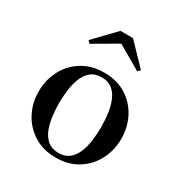

<svg xmlns="http://www.w3.org/2000/svg" viewBox="-163 -808 893 940"><g transform="rotate(30 283.0 -338.0)"><path d="M283.5 10Q211.5 10 159 -23Q106.5 -56 78 -110.5Q49.5 -165 49.5 -230Q49.5 -295 78 -349.5Q106.5 -404 159 -436.8Q211.5 -469.5 283.5 -469.5Q355 -469.5 407.2 -436.8Q459.5 -404 487.8 -349.5Q516 -295 516 -230Q516 -165 487.8 -110.5Q459.5 -56 407.2 -23Q355 10 283.5 10ZM283.5 -16.5Q320 -16.5 343.2 -35.2Q366.5 -54 379.2 -85.2Q392 -116.5 397 -154.5Q402 -192.5 402 -230Q402 -268 397 -305.8Q392 -343.5 379.2 -374.8Q366.5 -406 343.2 -424.8Q320 -443.5 283.5 -443.5Q246.5 -443.5 223.2 -424.8Q200 -406 187.2 -374.8Q174.5 -343.5 169.5 -305.8Q164.5 -268 164.5 -230Q164.5 -192.5 169.5 -154.5Q174.5 -116.5 187.2 -85.2Q200 -54 223.2 -35.2Q246.5 -16.5 283.5 -16.5ZM148.5 -555.5 135.5 -569 248 -686H319L431.5 -569L418 -555.5L283 -634Z"/></g></svg>

Font: Bodoni Moda SC 9pt Medium
Style: Regular
Weight: 500
Designer: Owen Earl
Foundry: indestructible type
Version: Version 2.005